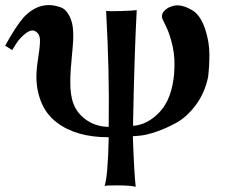

<svg xmlns="http://www.w3.org/2000/svg" viewBox="-20 -512 866 740"><path d="M782 -215Q769 -153 734.5 -107Q700 -61 660 -39Q620 -17 581.5 -4Q543 9 518 11L492 13Q497 157 503 208Q487 203 438 202.5Q389 202 383 205Q396 167 399 17Q273 17 199 -40Q156 -72 136.5 -124.5Q117 -177 121 -236Q122 -257 128.5 -298.5Q135 -340 134 -360Q133 -380 120 -389Q104 -402 80.5 -384.5Q57 -367 42 -343L27 -319L0 -336Q41 -411 72 -446Q135 -512 213 -484Q233 -478 247 -451.5Q261 -425 262 -389Q264 -365 257.5 -301Q251 -237 251 -200Q250 -147 263 -112.5Q276 -78 307 -54Q345 -24 399 -23V-40Q402 -235 389 -470Q402 -468 447.5 -469.5Q493 -471 507 -473Q498 -309 493 -44V-27Q549 -31 595.5 -80.5Q642 -130 651 -226Q656 -286 645.5 -333Q635 -380 620 -410Q605 -440 604 -446Q603 -461 615 -472Q627 -483 638 -486Q674 -502 725 -470Q754 -450 770.5 -400.5Q787 -351 787 -302.5Q787 -254 782 -215Z"/></svg>

Font: GFS Artemisia
Style: Bold
Weight: 700
Designer: Designed by Takis Katsoulidis.
Foundry: Designed by Takis Katsoulidis.
Version: Version 1.0